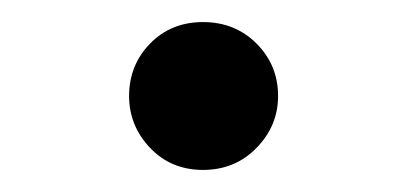

<svg xmlns="http://www.w3.org/2000/svg" viewBox="-20 -139 369 174"><path d="M164 15Q135 15 116 -5Q97 -25 97 -52Q97 -80 116 -99.5Q135 -119 164 -119Q193 -119 212.5 -99.5Q232 -80 232 -52Q232 -25 212.5 -5Q193 15 164 15Z"/></svg>

Font: Noto Serif JP ExtraLight Medium
Style: Regular
Weight: 500
Version: Version 2.003-H1;hotconv 1.1.1;makeotfexe 2.6.0